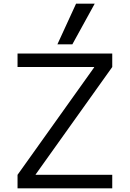

<svg xmlns="http://www.w3.org/2000/svg" viewBox="-20 -1020 703 1040"><path d="M75 0V-73L490 -655V-657H75V-730H588V-657L173 -75V-73H588V0ZM372 -780H291L392 -1000H493Z"/></svg>

Font: M PLUS 1
Style: Regular
Weight: 400
Designer: Coji Morishita
Foundry: UNDERFOREST DESIGN
Version: Version 1.001